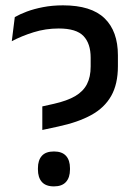

<svg xmlns="http://www.w3.org/2000/svg" viewBox="-20 -670 491 701"><path d="M134.5 -195.5V-281.5L177 -291Q225.5 -302 254.8 -319.2Q284 -336.5 297.5 -362.8Q311 -389 311 -427V-459.5Q311 -511 284.8 -538.5Q258.5 -566 194.5 -566Q146.5 -566 102.5 -552.2Q58.5 -538.5 23 -519.5L34 -607.5Q52 -618 78 -627.8Q104 -637.5 137.5 -644Q171 -650.5 210 -650.5Q313 -650.5 361.8 -603.2Q410.5 -556 410.5 -468V-428.5Q410.5 -363 386 -319.8Q361.5 -276.5 313.2 -250Q265 -223.5 192.5 -208ZM177 10.5Q147 10.5 132.8 -5.8Q118.5 -22 118.5 -51V-56Q118.5 -85 132.8 -101Q147 -117 177 -117Q206.5 -117 221 -101Q235.5 -85 235.5 -56V-51Q235.5 -22 221 -5.8Q206.5 10.5 177 10.5Z"/></svg>

Font: Anek Telugu Medium
Style: Regular
Weight: 500
Designer: Omkar Bhoir (Telugu), Yesha Goshar (Latin)
Foundry: Ek Type
Version: Version 1.003